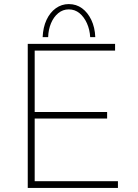

<svg xmlns="http://www.w3.org/2000/svg" viewBox="-20 -921 675 941"><path d="M116 -706H544V-673H150V-372H505V-340H150V-33H558V0H116ZM317 -901Q354 -901 382 -880.5Q410 -860 427.5 -823.5Q445 -787 447 -739H422Q420 -776 406 -807Q392 -838 369.5 -856.5Q347 -875 317 -875Q288 -875 265.5 -856.5Q243 -838 230 -807Q217 -776 216 -739H189Q191 -787 208 -823.5Q225 -860 253.5 -880.5Q282 -901 317 -901Z"/></svg>

Font: Josefin Sans Thin ExtraLight
Style: Regular
Weight: 250
Version: Version 2.001